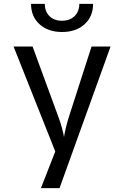

<svg xmlns="http://www.w3.org/2000/svg" viewBox="-20 -970 640 990"><path d="M191 0 265 -189 50 -730H148L279 -373Q292 -339 300 -308.5Q308 -278 310 -263Q312 -278 319 -308.5Q326 -339 337 -373L452 -730H550L287 0ZM300 -805Q228 -805 184 -845Q140 -885 140 -950H211Q211 -911 235 -887Q259 -863 299 -863Q340 -863 364.5 -887Q389 -911 389 -950H460Q460 -885 416 -845Q372 -805 300 -805Z"/></svg>

Font: NKDuy Mono
Style: Regular
Weight: 400
Monospace: yes
Designer: NKDuy
Foundry: NKDuy
Version: Version 2.251; ttfautohint (v1.8.4.7-5d5b)